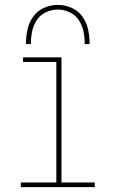

<svg xmlns="http://www.w3.org/2000/svg" viewBox="-20 -764 472 784"><path d="M65 0H367V-19H231V-530H74V-511H210V-19H65ZM86 -584H106Q106 -610 111 -635Q116 -660 130 -681.5Q144 -703 167.5 -714Q191 -725 216 -725Q241 -725 264.5 -714Q288 -703 302 -681.5Q316 -660 321 -635Q326 -610 326 -584H346Q346 -614 340 -642.5Q334 -671 317 -695.5Q300 -720 272.5 -732Q245 -744 216 -744Q187 -744 159.5 -732Q132 -720 115 -695.5Q98 -671 92 -642.5Q86 -614 86 -584Z"/></svg>

Font: Iosevka Sparkle Thin
Style: Regular
Weight: 100
Designer: Belleve Invis
Foundry: Belleve Invis
Version: Version 4.5.0; ttfautohint (v1.8.3)